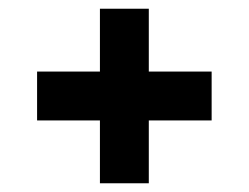

<svg xmlns="http://www.w3.org/2000/svg" viewBox="-20 -532 570 440"><path d="M65 -368H465V-256H65ZM209 -112V-512H321V-112Z"/></svg>

Font: Changa ExtraLight SemiBold
Style: Regular
Weight: 600
Version: Version 3.002; ttfautohint (v1.8.2)